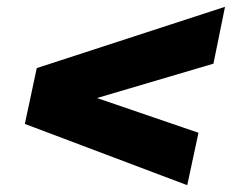

<svg xmlns="http://www.w3.org/2000/svg" viewBox="-20 -588 690 564"><path d="M53 -224 88 -388 641 -568 607 -401 265 -300 563 -198 530 -44Z"/></svg>

Font: Azeret Mono ExtraBold
Style: Italic
Weight: 800
Italic angle: -12°
Designer: Martin Vácha
Foundry: Displaay
Version: Version 1.000; Glyphs 3.0.3, build 3074